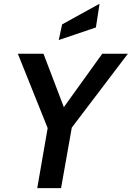

<svg xmlns="http://www.w3.org/2000/svg" viewBox="-20 -980 686 1000"><path d="M174 0 237.5 -366.5 249.5 -260 73 -700H206.5L333.5 -367L278 -374L512.5 -700H646L317.5 -267.5L363 -366.5L298 0ZM286 -771.5 303.5 -853 498.5 -960.5 479.5 -837Z"/></svg>

Font: Cabin
Style: Bold Italic
Weight: 700
Width: 4
Italic angle: -10°
Designer: Pablo Impallari
Foundry: Pablo Impallari. http://www.impallari.com Igino Marini. http://www.ikern.com
Version: Version 3.001